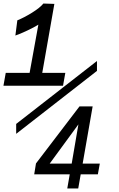

<svg xmlns="http://www.w3.org/2000/svg" viewBox="-54 -896 674 1086"><path d="M33 -695 44 -781Q81.5 -796 126.8 -824Q172 -852 191.5 -876L253.5 -874L185 -484H315.5L302.5 -411H-34.5L-21.5 -484H113.5L163 -756.5Q141 -742.5 99.8 -723Q58.5 -703.5 33 -695ZM340.5 90H139.5L149.5 28.5L395.5 -294H470L413.5 29.5H510.5L499.5 90H402.5L388.5 170H326.5ZM351.5 29.5 389.5 -192.5 227 29.5ZM494.5 -551V-495L37.5 -139V-195Z"/></svg>

Font: JuliaMono Light
Style: Italic
Weight: 300
Italic angle: -9°
Monospace: yes
Designer: cormullion
Foundry: corm
Version: Version 0.054; ttfautohint (v1.8.4)